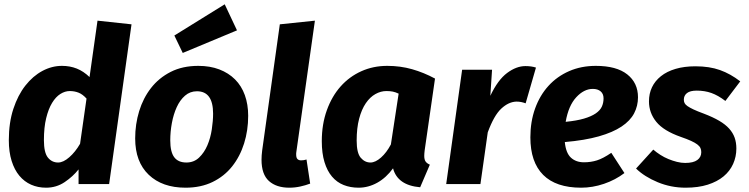

<svg xmlns="http://www.w3.org/2000/svg" viewBox="-20 -855 3480 892"><path d="M268 -549Q305 -549 336.5 -536.5Q368 -524 396 -497L433 -759L591 -742L487 0H345V-68Q319 -35 280.5 -9Q242 17 194 17Q156 17 124.5 3Q93 -11 70 -38.5Q47 -66 34 -107.5Q21 -149 21 -204Q21 -285 42 -349Q63 -413 98 -457.5Q133 -502 177 -525.5Q221 -549 268 -549ZM304 -432Q282 -432 260.5 -418.5Q239 -405 222 -377Q205 -349 194.5 -306Q184 -263 184 -204Q184 -146 202.5 -123Q221 -100 250 -100Q274 -100 302 -124.5Q330 -149 352 -187L382 -397Q364 -417 345 -424.5Q326 -432 304 -432Z M901 -549Q956 -549 999 -532.5Q1042 -516 1072 -486Q1102 -456 1117.5 -413Q1133 -370 1133 -317Q1133 -249 1114 -188.5Q1095 -128 1058.5 -82Q1022 -36 967.5 -9.5Q913 17 842 17Q734 17 671 -43Q608 -103 608 -212Q608 -278 626.5 -338.5Q645 -399 681.5 -446Q718 -493 773 -521Q828 -549 901 -549ZM895 -431Q863 -431 839.5 -410.5Q816 -390 801 -357Q786 -324 778.5 -283.5Q771 -243 771 -203Q771 -149 789.5 -124.5Q808 -100 846 -100Q881 -100 905 -123Q929 -146 943.5 -180Q958 -214 964 -254Q970 -294 970 -327Q970 -431 895 -431ZM790 -690 1024 -835 1081 -714 829 -609Z M1421 -2Q1400 6 1375 11.5Q1350 17 1324 17Q1264 17 1229.5 -14Q1195 -45 1195 -113Q1195 -132 1198 -156L1280 -742L1443 -759L1357 -151Q1356 -147 1356 -143V-137Q1356 -122 1362 -116Q1368 -110 1379 -110Q1392 -110 1404 -114Z M1953 -157Q1952 -149 1951.5 -142.5Q1951 -136 1951 -131Q1951 -114 1957 -105Q1963 -96 1977 -90L1932 15Q1827 6 1806 -73Q1774 -29 1732.5 -6Q1691 17 1646 17Q1608 17 1576.5 4.5Q1545 -8 1522.5 -34.5Q1500 -61 1487.5 -102Q1475 -143 1475 -199Q1475 -278 1498.5 -343Q1522 -408 1562.5 -453.5Q1603 -499 1658.5 -524Q1714 -549 1779 -549Q1840 -549 1894.5 -533.5Q1949 -518 2001 -490ZM1701 -100Q1724 -100 1750 -123Q1776 -146 1796 -184L1832 -420Q1817 -427 1804.5 -429.5Q1792 -432 1775 -432Q1749 -432 1724 -418Q1699 -404 1679.5 -375.5Q1660 -347 1648.5 -303.5Q1637 -260 1637 -202Q1637 -144 1656 -122Q1675 -100 1701 -100Z M2422 -375Q2411 -379 2401 -381Q2391 -383 2379 -383Q2343 -382 2309 -350.5Q2275 -319 2246 -240L2212 0H2053L2127 -531H2266L2258 -410Q2293 -484 2336 -516Q2379 -548 2421 -548Q2449 -548 2470 -541Z M2944 -403Q2944 -363 2926 -328.5Q2908 -294 2867.5 -267Q2827 -240 2762 -221.5Q2697 -203 2604 -195Q2609 -144 2632.5 -122.5Q2656 -101 2693 -101Q2725 -101 2753.5 -110Q2782 -119 2820 -145L2881 -51Q2839 -19 2786 -1Q2733 17 2680 17Q2563 17 2503.5 -42.5Q2444 -102 2444 -217Q2444 -290 2466 -351Q2488 -412 2528 -456Q2568 -500 2624 -524.5Q2680 -549 2748 -549Q2844 -549 2894 -509.5Q2944 -470 2944 -403ZM2734 -442Q2693 -442 2657 -403Q2621 -364 2608 -289Q2659 -294 2693 -304Q2727 -314 2747.5 -328Q2768 -342 2776 -359.5Q2784 -377 2784 -398Q2784 -419 2770.5 -430.5Q2757 -442 2734 -442Z M3163 -98Q3201 -98 3219.5 -111.5Q3238 -125 3238 -148Q3238 -159 3234 -167.5Q3230 -176 3219.5 -184Q3209 -192 3190.5 -200.5Q3172 -209 3143 -219Q3063 -247 3029 -289Q2995 -331 2995 -384Q2995 -420 3009 -449.5Q3023 -479 3050.5 -501Q3078 -523 3118.5 -535Q3159 -547 3211 -547Q3276 -547 3325 -529.5Q3374 -512 3419 -477L3350 -386Q3316 -412 3285 -423Q3254 -434 3217 -434Q3186 -434 3171.5 -422.5Q3157 -411 3157 -392Q3157 -383 3160.5 -376Q3164 -369 3174 -362Q3184 -355 3202 -346.5Q3220 -338 3250 -327Q3292 -311 3321 -294Q3350 -277 3367.5 -257.5Q3385 -238 3393 -215.5Q3401 -193 3401 -165Q3401 -127 3386 -93.5Q3371 -60 3341.5 -35.5Q3312 -11 3268 3Q3224 17 3165 17Q3097 17 3035.5 -8.5Q2974 -34 2935 -72L3015 -160Q3030 -147 3048 -135.5Q3066 -124 3085.5 -116Q3105 -108 3125 -103Q3145 -98 3163 -98Z"/></svg>

Font: Szlgxwxxxixliatcpuztgldltzi
Style: Regular
Weight: 700
Italic angle: -8°
Designer: Carrois Corporate & Edenspiekermann
Foundry: Carrois Corporate GbR & Edenspiekermann AG
Version: Version 2.001